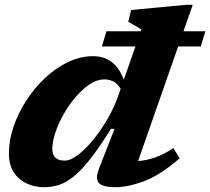

<svg xmlns="http://www.w3.org/2000/svg" viewBox="-20 -765 874 798"><path d="M403.5 -572 422.5 -635H565L567.5 -642Q558 -649 542.2 -657.8Q526.5 -666.5 513 -674.5L525 -723.5L752.5 -745H781L742.5 -635H833.5L814.5 -572H720.5L554 -95.5Q590.5 -98.5 625.5 -110.8Q660.5 -123 700.5 -149.5L727 -107Q644.5 -36 577.8 -11.5Q511 13 459 13Q408 13 391.2 -4.2Q374.5 -21.5 392.5 -67L456 -229.5H441Q392.5 -151.5 354.5 -103.5Q316.5 -55.5 284.8 -30.2Q253 -5 223.5 4Q194 13 162.5 13Q124.5 13 91.2 -2.2Q58 -17.5 37.5 -48.5Q17 -79.5 17 -127Q17 -181.5 36.2 -238.2Q55.5 -295 89.5 -347.5Q123.5 -400 168 -441.5Q212.5 -483 263.2 -507.2Q314 -531.5 366.5 -531.5Q458.5 -531.5 494.5 -433.5L543 -572ZM197.5 -146Q197.5 -97.5 249 -97.5Q273.5 -97.5 305 -121.8Q336.5 -146 369 -186Q401.5 -226 429 -274.2Q456.5 -322.5 472.5 -370L481.5 -396Q467 -419 450 -427Q433 -435 413 -435Q383.5 -435 353.2 -415Q323 -395 295 -362.5Q267 -330 245 -291.2Q223 -252.5 210.2 -214.2Q197.5 -176 197.5 -146Z"/></svg>

Font: Newsreader 6pt
Style: Bold Italic
Weight: 700
Italic angle: -17°
Designer: Hugues Gentile
Foundry: Production Type
Version: Version 1.003; ttfautohint (v1.8.3)